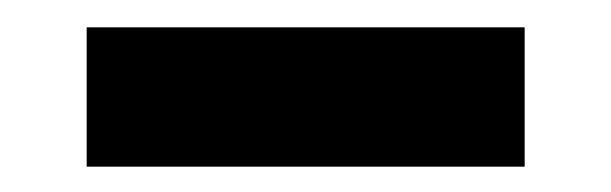

<svg xmlns="http://www.w3.org/2000/svg" viewBox="-20 -672 458 144"><path d="M373.5 -547H45V-651.5H373.5Z"/></svg>

Font: Anek Devanagari ExtraBold
Style: Regular
Weight: 800
Designer: Kailash Malviya (Devanagari) & Yesha Goshar (Latin)
Foundry: Ek Type
Version: Version 1.003